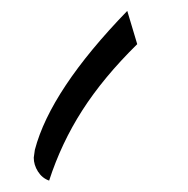

<svg xmlns="http://www.w3.org/2000/svg" viewBox="-20 -175 340 347"><path d="M228 -95.2Q167 -35.2 128.9 24.2Q90.8 83.5 68.8 151.4Q56.2 147 48.6 135Q41 123 41 109.9L43 95.7Q71.3 -12.2 210 -155.3Z"/></svg>

Font: Noto Naskh Arabic
Style: Regular
Weight: 400
Designer: Monotype Design team
Foundry: Monotype Imaging Inc.
Version: Version 1.01